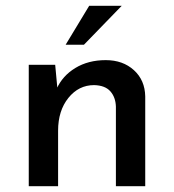

<svg xmlns="http://www.w3.org/2000/svg" viewBox="-20 -641 600 661"><path d="M170 -418 179 -321 175 -335Q195 -380 239.5 -407Q284 -434 344 -434Q403 -434 441 -399.5Q479 -365 480 -309V0H379V-274Q378 -306 360 -326.5Q342 -347 304 -348Q251 -348 215.5 -304Q180 -260 180 -191V0H79V-418ZM399 -621 269 -487H206L287 -621Z"/></svg>

Font: Reem Kufi Fun
Style: Regular
Weight: 400
Designer: Khaled Hosny
Version: Version 1.005